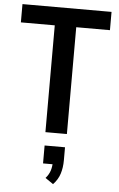

<svg xmlns="http://www.w3.org/2000/svg" viewBox="-64 -748 666 1078"><g transform="rotate(5 269.0 -209.0)"><path d="M209 0V-602H18V-705H520V-602H330V0ZM277 287 232 256Q250 236 257.5 213Q265 190 265 164L286 176H211V75H326V148Q326 190 315 224.5Q304 259 277 287Z"/></g></svg>

Font: Nunito Sans 10pt Condensed
Style: Bold
Weight: 700
Width: 3
Designer: Vernon Adams
Foundry: Vernon Adams
Version: Version 3.101;gftools[0.9.27]